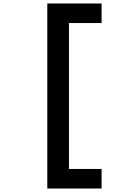

<svg xmlns="http://www.w3.org/2000/svg" viewBox="-20 -930 740 1100"><path d="M562 -910V-798H375V38H562V150H251V-910Z"/></svg>

Font: Martian Mono Medium
Style: Regular
Weight: 500
Monospace: yes
Designer: Roman Shamin
Foundry: Evil Martians
Version: Version 1.000; ttfautohint (v1.8.4.7-5d5b)